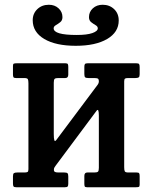

<svg xmlns="http://www.w3.org/2000/svg" viewBox="-20 -787 636 807"><path d="M411.5 -767Q440.5 -767 459.8 -748.5Q479 -730 479 -701Q479 -651.5 430.2 -623Q381.5 -594.5 298.5 -594.5Q214.5 -594.5 166 -623.2Q117.5 -652 117.5 -702Q117.5 -730 136.8 -748.5Q156 -767 185.5 -767Q210 -767 226.2 -752Q242.5 -737 242.5 -715Q242.5 -701 233.2 -693.8Q224 -686.5 214.8 -681.2Q205.5 -676 205.5 -668Q205.5 -640 302.5 -640Q345.5 -640 368.2 -648Q391 -656 391 -668Q391 -676 381.8 -681.2Q372.5 -686.5 363.2 -693.8Q354 -701 354 -715Q354 -737 370.2 -752Q386.5 -767 411.5 -767ZM502 -84.5Q502 -71.5 504.5 -66.8Q507 -62 520 -62H554Q562.5 -62 564.8 -58.8Q567 -55.5 567 -47V-11Q567 -3 563.5 -1.5Q560 0 551.5 0H345.5Q337.5 0 336 -3.8Q334.5 -7.5 334.5 -15.5V-47.5Q334.5 -62 347 -62H376Q387.5 -62 391.5 -65.2Q395.5 -68.5 395.5 -81.5V-301Q395.5 -316 393.2 -322.2Q391 -328.5 385.5 -321L214.5 -91.5Q212 -88 209.2 -83.8Q206.5 -79.5 206.5 -73.5Q206.5 -66 211.8 -64Q217 -62 226.5 -62H250Q260 -62 263.5 -59Q267 -56 267 -45V-15Q267 -6 264.2 -3Q261.5 0 253 0H48.5Q39.5 0 37 -3.2Q34.5 -6.5 34.5 -16V-46Q34.5 -56.5 38.5 -59.2Q42.5 -62 52.5 -62H82.5Q92 -62 95.8 -64.2Q99.5 -66.5 99.5 -76V-436.5Q99.5 -449.5 97 -454.2Q94.5 -459 81.5 -459H47.5Q39 -459 36.8 -462.2Q34.5 -465.5 34.5 -474V-510Q34.5 -518 38 -519.5Q41.5 -521 50 -521H255.5Q263.5 -521 265.2 -517.2Q267 -513.5 267 -505.5V-473.5Q267 -459 254.5 -459H225.5Q214 -459 210 -455.8Q206 -452.5 206 -439.5V-224Q206 -204.5 208.5 -197.2Q211 -190 218.5 -201L391 -431.5Q395.5 -438 395.5 -444Q395.5 -455 390.8 -457Q386 -459 375 -459H351.5Q341.5 -459 338 -462Q334.5 -465 334.5 -476V-506Q334.5 -515 337.2 -518Q340 -521 348.5 -521H553Q562 -521 564.5 -517.8Q567 -514.5 567 -505V-475Q567 -464.5 563 -461.8Q559 -459 549 -459H519Q509.5 -459 505.8 -456.8Q502 -454.5 502 -445Z"/></svg>

Font: Besley* Narrow Medium
Style: Regular
Weight: 500
Width: 4
Designer: Owen Earl
Foundry: indestructible type*
Version: Version 3.000; ttfautohint (v1.8.3)